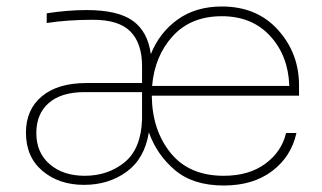

<svg xmlns="http://www.w3.org/2000/svg" viewBox="-20 -556 994 592"><path d="M670 16Q576 16 520 -31Q464 -78 439 -148Q426 -67 370.5 -26.5Q315 14 239 14Q162 14 111 -29Q60 -72 60 -147Q60 -218 109 -259Q158 -300 247 -300H418V-352Q418 -422 382.5 -458.5Q347 -495 267 -495Q187 -495 124 -485V-515Q189 -525 247 -525Q344 -525 390 -491.5Q436 -458 445 -389Q472 -456 528 -496Q584 -536 664 -536Q772 -536 837 -464Q902 -392 902 -293V-261H448Q449 -155 506 -84.5Q563 -14 670 -14Q748 -14 798.5 -51.5Q849 -89 862 -146H894Q878 -73 819 -28.5Q760 16 670 16ZM664 -506Q569 -506 513 -445Q457 -384 449 -291H872Q869 -384 813 -445Q757 -506 664 -506ZM241 -14Q313 -14 364 -55.5Q415 -97 418 -188V-272H241Q169 -272 130.5 -238.5Q92 -205 92 -146Q92 -85 133.5 -49.5Q175 -14 241 -14Z"/></svg>

Font: Sora Thin
Style: Regular
Weight: 32
Designer: Jonathan Barnbrook, Julián Moncada
Foundry: Barnbrook Fonts
Version: Version 2.000